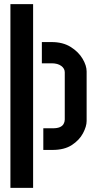

<svg xmlns="http://www.w3.org/2000/svg" viewBox="-20 -720 462 922"><path d="M30 182V-700H139V182ZM188 0V-104H234Q255 -104 267.5 -109.5Q280 -115 285.5 -125Q291 -135 291 -146V-373Q291 -391 274 -403.5Q257 -416 228 -416H181V-518H228Q282 -518 319.5 -494.5Q357 -471 376.5 -438Q396 -405 396 -377V-139Q396 -113 378.5 -80Q361 -47 325 -23.5Q289 0 232 0Z"/></svg>

Font: Stick No Bills
Style: Bold
Weight: 700
Version: Version 2.000